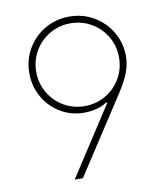

<svg xmlns="http://www.w3.org/2000/svg" viewBox="-81 -785 738 852"><g transform="rotate(-10 288.0 -358.5)"><path d="M505.9 -500Q505.9 -463.4 491.9 -427Q478 -390.6 448.2 -344.7L223.6 0H186.5L387.7 -309.6L383.3 -313.5Q369.1 -301.3 339.8 -293.2Q310.5 -285.2 279.3 -285.2Q222.7 -285.2 174.6 -313.7Q126.5 -342.3 98.4 -391.4Q70.3 -440.4 70.3 -500Q70.3 -559.6 99.4 -609.4Q128.4 -659.2 178.2 -688Q228 -716.8 288.1 -716.8Q348.6 -716.8 398.4 -687.5Q448.2 -658.2 477.1 -608.6Q505.9 -559.1 505.9 -500ZM101.6 -500Q101.6 -448.7 126.5 -406Q151.4 -363.3 194.1 -338.4Q236.8 -313.5 288.1 -313.5Q339.4 -313.5 382.1 -338.4Q424.8 -363.3 449.7 -406Q474.6 -448.7 474.6 -500Q474.6 -551.3 449.7 -594Q424.8 -636.7 382.1 -661.6Q339.4 -686.5 288.1 -686.5Q236.8 -686.5 194.1 -661.6Q151.4 -636.7 126.5 -594Q101.6 -551.3 101.6 -500Z"/></g></svg>

Font: Pretendard GOV Thin
Style: Regular
Weight: 100
Designer: Base glyphs from Inter by Rasmus Andersson; Hangeul glyphs from Noto Sans CJK(Source Han Sans) by Jang Soo-young and Kan
Foundry: Kil Hyung-jin
Version: Version 1.309